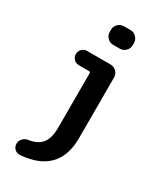

<svg xmlns="http://www.w3.org/2000/svg" viewBox="-241 -846 981 1159"><g transform="rotate(30 250.0 -266.5)"><path d="M307.6 -759.8Q331.1 -759.8 348.1 -742.7Q365.2 -725.6 365.2 -703.1V-686.5Q365.2 -663.1 348.1 -646.5Q331.1 -629.9 307.6 -629.9H261.7Q238.3 -629.9 221.7 -647Q205.1 -664.1 205.1 -686.5V-703.1Q205.1 -726.6 222.2 -743.2Q239.3 -759.8 261.7 -759.8ZM307.6 -519.5Q331.1 -519.5 348.1 -502.9Q365.2 -486.3 365.2 -462.9V-40Q365.2 207 106.4 227.5Q85 228.5 69.8 213.9Q54.7 199.2 54.7 178.2Q54.7 157.2 69.3 141.6Q84 126 106.4 123Q168 114.3 196.3 77.6Q224.6 41 224.6 -30.3V-411.1Q224.6 -419.9 215.8 -419.9H144.5Q123 -419.9 108.9 -434.6Q94.7 -449.2 94.7 -470.2Q94.7 -491.2 109.4 -505.4Q124 -519.5 144.5 -519.5Z"/></g></svg>

Font: Rounded Mgen+ 1mn bold
Style: Bold
Weight: 700
Designer: [Source Han Sans]
Ryoko NISHIZUKA  (kana & ideographs); Paul D. Hunt (Latin, Greek & Cyrillic); Wenlong ZHANG  (bopomofo
Version: Version 1.059.20150602